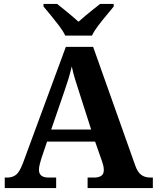

<svg xmlns="http://www.w3.org/2000/svg" viewBox="-20 -951 793 971"><path d="M4 0V-53H16Q43 -53 61 -67Q79 -81 96 -126L313 -714H451L664 -114Q676 -80 694.5 -66.5Q713 -53 741 -53H753V0H423V-53H456Q478 -53 491.5 -61.5Q505 -70 505 -91Q505 -103 502 -115Q499 -127 496 -135L461 -235H218L189 -149Q185 -137 181 -120.5Q177 -104 177 -92Q177 -53 226 -53H264V0ZM239 -296H441L382 -480Q371 -514 360.5 -547.5Q350 -581 343 -615Q335 -581 325.5 -550Q316 -519 304 -485ZM310 -771Q299 -794 279 -820.5Q259 -847 237.5 -873Q216 -899 200 -918V-931H269Q290 -915 322.5 -888Q355 -861 377 -841Q392 -855 412 -871.5Q432 -888 452 -904Q472 -920 486 -931H555V-918Q540 -899 518 -873Q496 -847 476 -820.5Q456 -794 445 -771Z"/></svg>

Font: Noto Serif
Style: Bold
Weight: 700
Designer: Monotype Design Team
Foundry: Monotype Imaging Inc.
Version: Version 2.014